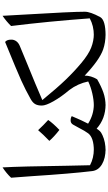

<svg xmlns="http://www.w3.org/2000/svg" viewBox="309 -1147 848 1506"><g transform="rotate(-90 733.0 -394.0)"><path d="M173 -798Q181 -652 186 -289L190 -112Q246 -82 316 -82Q326 -82 326 -72V0Q326 10 316 10Q245 10 197.5 -18Q150 -46 144 -95Q124 -260 104 -570L92 -731Q127 -768 173 -798Z M305 10Q295 10 295 0V-72Q295 -82 305 -82Q406 -82 440 -126Q457 -148 487 -206L508 -244Q519 -264 541 -264Q563 -264 575 -255Q541 -174 516 -127Q587 -82 667 -82Q677 -82 677 -72V0Q677 10 667 10Q555 10 477 -60L467 -46L457 -34Q449 -25 425 -14Q373 10 305 10ZM545 -440Q519 -402 467 -352Q413 -394 381 -431Q433 -481 465 -519Q505 -476 545 -440Z M1157 -778Q1175 -764 1175 -732V-722Q1169 -680 1124 -662L1008 -614Q806 -532 701 -486Q796 -370 860.5 -303Q925 -236 992 -180Q1059 -124 1112 -103Q1165 -82 1220 -82Q1231 -82 1231 -72V0Q1231 10 1220 10Q1152 10 1098 -9Q1015 -38 893 -154Q893 -104 864 -56Q809 -24 760 -7Q711 10 657 10Q647 10 647 0V-72Q647 -82 657 -82Q701 -82 753 -94Q805 -106 847 -126Q830 -208 780 -274Q726 -338 692 -398Q658 -458 658 -490Q658 -522 669.5 -542Q681 -562 710 -578Q781 -618 855 -651.5Q929 -685 1157 -778Z M1209 10Q1198 10 1198 0V-72Q1198 -82 1209 -82Q1283 -82 1342 -114Q1318 -440 1282 -731Q1318 -768 1362 -798L1372 -620Q1394 -254 1394 -152Q1394 -110 1352 -32Q1328 10 1209 10Z"/></g></svg>

Font: Autonym
Style: Regular
Weight: 500
Version: Version 1.0.20131126